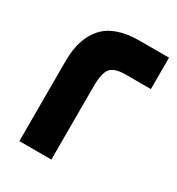

<svg xmlns="http://www.w3.org/2000/svg" viewBox="-161 -762 794 863"><g transform="rotate(30 236.0 -330.5)"><path d="M235 0H69V-417Q69 -533 127 -597Q185 -661 312 -661H464V-498H333Q275 -498 255 -473Q235 -448 235 -381Z"/></g></svg>

Font: Readex Pro
Style: Bold
Weight: 700
Designer: Bonnie Shaver-Troup, Thomas Jockin
Foundry: Lexend
Version: Version 1.203; ttfautohint (v1.8.3)